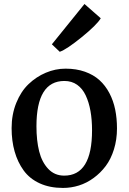

<svg xmlns="http://www.w3.org/2000/svg" viewBox="-20 -905 627 936"><path d="M271 -652.8 232.9 -689 391.6 -885.3H392.1L471.2 -815.9Q452.6 -784.2 378.7 -724.1Q304.7 -664.1 272 -652.8ZM293 -48.8Q428.7 -48.8 428.7 -269.5Q428.7 -321.3 421.1 -363.8Q413.6 -406.2 397.9 -439.7Q382.3 -473.1 356 -491.7Q329.6 -510.3 293.9 -510.3Q157.7 -510.3 157.7 -289.6Q157.7 -219.7 170.9 -167.2Q184.1 -114.7 215.1 -81.8Q246.1 -48.8 293 -48.8ZM36.6 -280.3Q36.6 -347.2 59.3 -403.3Q82 -459.5 119.4 -495.1Q156.7 -530.8 203.4 -550.5Q250 -570.3 299.8 -570.3Q352.1 -570.3 394 -555.4Q436 -540.5 464.8 -514.4Q493.7 -488.3 513.2 -451.2Q532.7 -414.1 541.5 -371.1Q550.3 -328.1 550.3 -278.8Q550.3 -224.6 535.6 -177.2Q521 -129.9 495.6 -95.9Q470.2 -62 436.5 -37.4Q402.8 -12.7 364.7 -0.7Q326.7 11.2 287.1 11.2Q222.7 11.2 173.6 -11.2Q124.5 -33.7 95.2 -74.2Q65.9 -114.7 51.3 -166.5Q36.6 -218.3 36.6 -280.3Z"/></svg>

Font: HaufeMerriweather
Style: Regular
Weight: 400
Designer: Eben Sorkin ( eben@eyebytes.com )
Foundry: Eben Sorkin
Version: Version 1.56